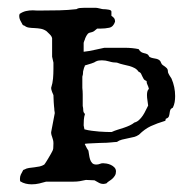

<svg xmlns="http://www.w3.org/2000/svg" viewBox="-20 -463 493 493"><path d="M423.8 -186.5Q418.5 -184.1 417.2 -180.4Q416 -176.8 415.5 -172.4Q415 -168 413.6 -164.1Q412.1 -160.2 406.2 -158.2Q405.3 -158.2 405.3 -156.2Q405.3 -154.3 404.3 -152.8Q383.3 -146.5 367.4 -139.2Q351.6 -131.8 336.9 -117.2Q331.5 -113.3 324 -111.3Q316.4 -109.4 308.6 -107.9Q300.8 -106.4 293.2 -104.5Q285.6 -102.5 280.3 -98.6Q277.8 -98.6 273.4 -98.1Q269 -97.7 263.7 -97.2Q258.3 -96.7 252.9 -96.4Q247.6 -96.2 244.1 -96.2Q241.7 -96.2 234.6 -95.9Q227.5 -95.7 219.5 -95.2Q211.4 -94.7 205.1 -94.5Q198.7 -94.2 198.2 -93.8Q197.8 -92.8 197.8 -92.8Q200.2 -87.4 203.1 -82.3Q206.1 -77.1 207 -76.2Q208 -71.8 208.7 -65.7Q209.5 -59.6 211.2 -54Q212.9 -48.3 216.6 -44.4Q220.2 -40.5 227.1 -40.5Q232.4 -40.5 236.3 -42.2Q240.2 -43.9 244.6 -43.9Q248 -43.9 253.7 -43Q259.3 -42 264.6 -39.6Q270 -37.1 273.9 -33Q277.8 -28.8 277.8 -22.9Q277.8 -16.6 275.1 -12.2Q272.5 -7.8 268.8 -4.4Q265.1 -1 260.7 1.7Q256.3 4.4 253.4 7.8Q251.5 8.3 249.5 8.8Q247.6 9.3 245.6 9.3Q239.3 9.3 233.9 6.3Q228.5 3.4 222.7 0L200.7 -1Q191.9 1 184.8 2.2Q177.7 3.4 168.9 3.4H98.6Q90.3 5.9 80.8 8.1Q71.3 10.3 61.5 10.3Q53.2 10.3 45.9 8.5Q38.6 6.8 31.7 2.4L31.2 -3.4Q31.2 -9.8 33.4 -14.6Q35.6 -19.5 39.6 -26.4Q40.5 -26.9 41.3 -27.3Q42 -27.8 43 -27.8Q47.9 -30.8 54.4 -31.7Q61 -32.7 68.1 -33.4Q75.2 -34.2 81.8 -35.6Q88.4 -37.1 93.8 -40.5Q94.2 -41 94.7 -42Q96.2 -43.5 96.2 -43.9Q97.7 -45.9 100.3 -50.3Q103 -54.7 105.7 -59.3Q108.4 -64 110.8 -68.1Q113.3 -72.3 113.8 -73.7Q116.2 -77.6 116.7 -81.8Q117.2 -85.9 117.2 -94.7Q117.2 -100.1 116.2 -103.5Q115.2 -106.9 114.3 -109.9Q113.3 -112.8 112.3 -116Q111.3 -119.1 111.3 -123.5L120.6 -172.4Q120.6 -173.3 120.4 -174.6Q120.1 -175.8 120.1 -176.8Q119.6 -178.2 119.6 -179.7Q119.6 -181.6 119.4 -184.1Q119.1 -186.5 118.7 -190.4Q118.2 -194.3 117.9 -201.2Q117.7 -208 117.2 -218.8Q116.2 -220.2 113.8 -226.8Q111.3 -233.4 111.3 -237.3Q115.2 -249.5 116.2 -261.5Q117.2 -273.4 117.2 -286.1V-302.2L113.8 -317.4V-364.7Q112.8 -370.1 107.4 -375.2Q102.1 -380.4 99.6 -382.8Q92.8 -387.7 84.7 -389.2Q76.7 -390.6 68.8 -390.9Q61 -391.1 54.2 -392.1Q47.4 -393.1 43 -397Q41.5 -397 40.3 -397.9Q39.1 -398.9 38.1 -399.4Q34.2 -406.2 31.7 -411.4Q29.3 -416.5 29.3 -422.4L30.3 -427.2Q38.1 -432.6 46.6 -434.6Q55.2 -436.5 64 -436.5L74.2 -436H88.4Q110.8 -436 132.6 -436.5Q154.3 -437 176.3 -439.5Q179.7 -441.9 184.8 -442.4Q189.9 -442.9 194.8 -442.9H227.1Q228 -442.9 230.7 -442.4Q233.4 -441.9 236.3 -441.2Q239.3 -440.4 241.7 -439.9Q244.1 -439.5 244.6 -439.5Q251.5 -439.5 258.8 -438.2Q266.1 -437 266.1 -433.1V-422.4Q270 -419.9 272.7 -416.7Q275.4 -413.6 275.4 -407.2Q271 -394 260.5 -391.8Q250 -389.6 238.8 -389.6H229.5L221.2 -382.8Q217.3 -380.4 211.7 -379.4Q206.1 -378.4 203.6 -373.5Q202.6 -372.6 200.4 -368.2Q198.2 -363.8 197.8 -361.3Q197.3 -360.4 196.8 -359.1Q196.3 -357.9 195.8 -356.4Q195.3 -354.5 194.8 -353V-330.1Q208.5 -331.5 223.4 -335Q238.3 -338.4 248 -340.3H300.8Q319.3 -340.3 335.9 -336.9Q339.4 -331.1 343 -329.1Q346.7 -327.1 350.3 -326.4Q354 -325.7 357.4 -324.2Q360.8 -322.8 363.8 -316.9Q368.2 -314.5 372.8 -313.7Q377.4 -313 381.6 -312Q385.7 -311 388.9 -308.8Q392.1 -306.6 393.6 -301.8Q395 -297.9 397.9 -295.9Q400.9 -293.9 403.6 -292Q406.2 -290 408.4 -287.8Q410.6 -285.6 411.1 -281.2V-279.8Q411.1 -275.9 414.8 -270Q418.5 -264.2 420.4 -261.2Q429.7 -239.7 429.7 -216.3Q429.7 -208.5 428.5 -200.9Q427.2 -193.4 423.8 -186.5ZM266.6 -124Q273.9 -127.4 282 -129.9Q290 -132.3 298.1 -135Q306.2 -137.7 313 -140.9Q319.8 -144 325.2 -148.4Q331.5 -149.9 336.9 -154.8Q342.3 -159.7 346.7 -166.3Q351.1 -172.9 354.2 -179.7Q357.4 -186.5 360.4 -191.9Q359.9 -198.2 358.6 -205.3Q357.4 -212.4 357.4 -218.8Q357.4 -223.1 358.2 -227.3Q358.9 -231.4 362.3 -234.9Q360.8 -241.2 358.6 -245.4Q356.4 -249.5 356.4 -254.9Q351.1 -256.8 348.9 -260.3Q346.7 -263.7 345.2 -267.3Q343.8 -271 342 -274.2Q340.3 -277.3 335.9 -278.8Q331.5 -285.2 325.4 -288.3Q319.3 -291.5 312.3 -293.5Q305.2 -295.4 297.1 -297.1Q289.1 -298.8 280.3 -302.2Q270 -302.2 260.5 -305.2Q251 -308.1 241.7 -308.1Q237.8 -308.1 233.9 -307.6Q230 -307.1 226.1 -305.2Q223.1 -302.7 214.6 -300Q206.1 -297.4 197.8 -294.9V-293Q196.8 -292 195.6 -288.1Q194.3 -284.2 193.4 -279.8Q193.4 -275.9 192.9 -272.2Q192.4 -268.6 191.4 -266.1V-237.3Q192.4 -229 192.4 -220.5Q192.4 -211.9 192.4 -203.6V-190.9Q193.8 -185.5 193.8 -179.9Q193.8 -174.3 198.2 -170.4Q195.8 -163.1 195.3 -155.5Q194.8 -147.9 194.8 -141.1L196.8 -130.9Q206.1 -128.4 215.8 -127.2Q225.6 -126 234.6 -125.2Q243.7 -124.5 251 -124.3Q258.3 -124 262.7 -124Z"/></svg>

Font: IM FELL English SC
Style: Regular
Weight: 400
Designer: Igino Marini
Foundry: Igino Marini
Version: 3.00